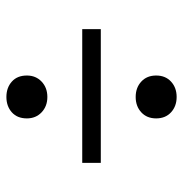

<svg xmlns="http://www.w3.org/2000/svg" viewBox="-6 -641 572 600"><g transform="rotate(-90 280.0 -341.0)"><path d="M344 -543Q344 -515 325 -497Q306 -479 277 -479Q248 -479 229 -497Q210 -515 210 -543Q210 -573 229 -590Q248 -607 277 -607Q306 -607 325 -590Q344 -573 344 -543ZM344 -139Q344 -110 325 -92.5Q306 -75 277 -75Q248 -75 229 -92.5Q210 -110 210 -139Q210 -168 229 -185.5Q248 -203 277 -203Q306 -203 325 -185.5Q344 -168 344 -139ZM489 -370V-312H71V-370Z"/></g></svg>

Font: Roboto Serif SemiCondensed Light
Style: Regular
Weight: 300
Width: 4
Designer: Greg Gazdowicz
Foundry: Commercial Type
Version: Version 1.007